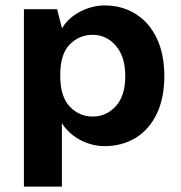

<svg xmlns="http://www.w3.org/2000/svg" viewBox="-20 -530 672 712"><path d="M68.7 162V-496H191.6L209.9 -425.2Q226.9 -453.2 252.7 -471.7Q278.4 -490.2 308.3 -500Q338.2 -509.9 366.4 -509.9Q433 -509.9 483.3 -478.2Q533.5 -446.6 561.5 -387.8Q589.4 -329 589.4 -247.8Q589.4 -166.6 561.5 -108.2Q533.5 -49.8 483.3 -18.9Q433 12 366.4 12Q337.8 12 307.6 2Q277.5 -8 251.9 -27.2Q226.3 -46.5 209.5 -73.1V162ZM323.8 -97.8Q374 -97.8 409.3 -136Q444.5 -174.1 444.5 -247.8Q444.5 -320.6 409.3 -360.8Q374 -400.9 323.8 -400.9Q273.9 -400.9 238.6 -365.2Q203.3 -329.5 203.3 -250.9Q203.3 -171.9 238.6 -134.8Q273.9 -97.8 323.8 -97.8Z"/></svg>

Font: Atkinson Hyperlegible Mono ExtraLight
Style: Regular
Weight: 200
Monospace: yes
Designer: Elliott Scott, Megan Eiswerth, Linus Boman, Theodore Petrosky, Letters from Sweden
Foundry: Applied Design Works, Letters from Sweden
Version: Version 2.001